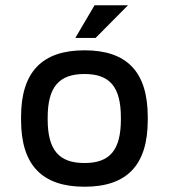

<svg xmlns="http://www.w3.org/2000/svg" viewBox="-20 -700 640 729"><path d="M60 -256V-244C60 -73 140 9 301 9C462 9 541 -73 541 -244V-256C541 -427 462 -509 301 -509C140 -509 60 -427 60 -256ZM161 -247V-253C161 -370 204 -419 301 -419C397 -419 439 -370 439 -253V-247C439 -130 397 -81 301 -81C204 -81 161 -130 161 -247ZM266 -556H343L466 -680H339Z"/></svg>

Font: LT Wave Mono Medium
Style: Regular
Weight: 500
Designer: Daniel Lyons
Version: Version 2.5 (Glyphs App)